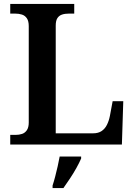

<svg xmlns="http://www.w3.org/2000/svg" viewBox="-20 -734 682 975"><path d="M32 0V-49H59Q77 -49 92 -54Q107 -59 116.5 -73Q126 -87 126 -112V-601Q126 -627 116.5 -641Q107 -655 91.5 -660Q76 -665 56 -665H32V-714H357V-665H331Q310 -665 295 -660Q280 -655 271.5 -642Q263 -629 263 -604V-57H453Q479 -57 496 -68.5Q513 -80 523 -100Q533 -120 538 -145L552 -220H606L599 0ZM247 208Q254 187 260.5 161.5Q267 136 273 110Q279 84 283 61H392V71Q383 92 368 119Q353 146 335 173Q317 200 302 221H247Z"/></svg>

Font: Noto Serif Hebrew SemiBold
Style: Regular
Weight: 600
Version: Version 2.003